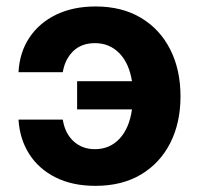

<svg xmlns="http://www.w3.org/2000/svg" viewBox="-20 -573 626 603"><path d="M279.8 10.7Q208 10.7 155 -15.6Q102.1 -42 72 -88.9Q42 -135.7 38.1 -197.3H177.2Q184.1 -153.8 211.2 -129.2Q238.3 -104.5 278.3 -104.5Q324.7 -104.5 355.5 -137.5Q386.2 -170.4 394.5 -229.5H222.2V-317.9H394.5Q385.3 -375 354.5 -406.2Q323.7 -437.5 278.3 -437.5Q235.4 -437.5 209.5 -411.9Q183.6 -386.2 177.2 -346.2H38.1Q41.5 -408.7 72.5 -455.1Q103.5 -501.5 156.7 -527.1Q210 -552.7 280.3 -552.7Q362.8 -552.7 422.6 -517.1Q482.4 -481.4 514.6 -417.7Q546.9 -354 546.9 -270.5Q546.9 -187.5 514.9 -124.3Q482.9 -61 423.1 -25.1Q363.3 10.7 279.8 10.7Z"/></svg>

Font: Inter-Bold
Style: Bold
Weight: 700
Designer: Rasmus Andersson
Foundry: rsms
Version: Version 4.000;git-a52131595